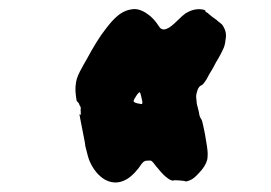

<svg xmlns="http://www.w3.org/2000/svg" viewBox="-20 -520 587 416"><path d="M267 -500Q273 -501 281 -499Q291 -496 299 -490Q313 -481 325 -462Q331 -453 342 -458Q350 -461 365 -476Q376 -487 382 -491Q398 -501 414 -500Q426 -499 425 -496Q425 -494 430 -492Q431 -491 431.5 -490.5Q432 -490 432 -490Q432 -490 434.5 -488Q437 -486 438 -485Q439 -484 440.5 -483Q442 -482 445.5 -479.5Q449 -477 449 -477Q449 -477 453 -473.5Q457 -470 458 -469.5Q459 -469 461 -467Q472 -452 469 -436Q468 -425 465 -417Q458 -401 448 -385Q447 -383 443 -375.5Q439 -368 436 -363.5Q433 -359 428 -349Q420 -336 416 -335Q411 -333 408 -325Q405 -317 405 -310Q406 -294 408 -289Q409 -285 411 -277Q412 -267 416 -262Q418 -259 420 -249Q422 -241 424 -230Q430 -197 430 -187Q430 -179 429 -174Q425 -159 410 -144Q401 -134 393 -130Q383 -126 382 -127Q381 -128 369.5 -129Q358 -130 356 -129Q351 -127 338 -138Q330 -145 318 -160Q311 -170 307 -172Q305 -172 300.5 -172Q296 -172 294 -171Q290 -170 284 -161Q280 -155 278 -153Q264 -135 247 -128Q227 -120 207 -131Q187 -143 175 -169Q171 -177 165 -203Q164 -212 161 -226Q155 -256 154 -262Q153 -269 152 -273L153 -272L155 -271Q155 -272 155 -276.5Q155 -281 154.5 -282.5Q154 -284 155 -283.5Q156 -283 155 -285Q155 -289 153 -291Q152 -292 152 -293Q152 -294 150.5 -296.5Q149 -299 148 -299L146 -302Q144 -314 143.5 -323Q143 -332 145 -343Q147 -355 158 -374Q161 -380 167 -390Q190 -433 208 -456Q223 -476 234 -485Q249 -498 267 -500ZM283 -320Q281 -321 275 -312Q269 -303 269.5 -300.5Q270 -298 278 -296Q287 -294 288 -295Q289 -297 288 -302Q287 -307 285.5 -313Q284 -319 283 -320Z"/></svg>

Font: TT2020 Style B
Style: Italic
Weight: 400
Italic angle: -15°
Version: Version 0.2.000